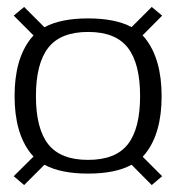

<svg xmlns="http://www.w3.org/2000/svg" viewBox="-20 -595 524 553"><path d="M233.5 -95Q312.5 -95 359 -120.5L417 -62L447 -87.5L391 -143.5Q395.5 -148.5 399.5 -153.5Q445.5 -212 445.5 -318Q445.5 -423.5 399.5 -483Q395.5 -488.5 390.5 -493L447 -550L417 -575L359 -517Q312 -542 233.5 -542Q155 -542 108 -516.5L49.5 -575L19.5 -550L76.5 -493Q72 -488 68 -483Q22 -424 22 -318.5Q22 -212.5 68 -154Q72 -149 76.5 -144L19.5 -87.5L49.5 -62L108 -120.5Q155 -95 233.5 -95ZM233.5 -134.5Q154.5 -134.5 119 -179.5Q83.5 -224.5 83.5 -318.2Q83.5 -412 119 -457.5Q154.5 -503 233.8 -503Q313 -503 348.2 -457.5Q383.5 -412 383.5 -318.2Q383.5 -224.5 348.2 -179.5Q313 -134.5 233.5 -134.5Z"/></svg>

Font: Anybody Light
Style: Regular
Weight: 300
Designer: Tyler Finck
Foundry: Etcetera Type Company
Version: Version 1.111; ttfautohint (v1.8.4)